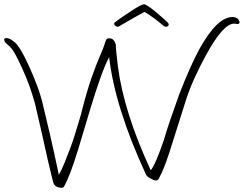

<svg xmlns="http://www.w3.org/2000/svg" viewBox="-115 -814 1147 903"><path d="M174.9 69Q146.9 69 137.3 49Q133 39 109.2 -64Q100.1 -108 84.9 -173.5Q69.8 -239 49.5 -327Q38.3 -367 23.6 -409Q8.9 -451 -12.8 -497Q-31.2 -538 -45.5 -563Q-59.8 -588 -75.8 -601Q-90.5 -613 -92.9 -619Q-100.6 -635 -84.6 -635Q-67.6 -635 -43.5 -613Q-32.5 -604 -16.2 -577Q0 -550 20.4 -505Q42.5 -457 59.5 -411.5Q76.5 -366 86.7 -322Q100.4 -267 119.4 -184.5Q138.4 -102 161.8 8Q174.8 -14 187.8 -46.5Q200.8 -79 214.2 -114Q227.6 -149 237.5 -182Q247.4 -215 254.8 -239Q262.3 -263 265 -273Q291.5 -379 314.6 -445.5Q337.8 -512 354.9 -550.5Q372 -589 378.2 -610Q380.3 -618 384 -626Q387.6 -634 398.6 -634Q417.6 -634 426.2 -614Q430.1 -606 430 -600Q429.8 -594 430.4 -583Q433.5 -552 439.8 -499Q468.2 -285 594 -13Q606.3 -29 621.9 -65.5Q637.4 -102 656.5 -158Q667 -195 685.1 -248.5Q703.3 -302 728.9 -373Q757.8 -447 781.7 -499.5Q805.5 -552 823.2 -584Q906.5 -734 978.5 -734Q1001.5 -734 1009.7 -716Q1013.5 -708 1010.3 -704.5Q1007.1 -701 1002.1 -701Q998.1 -701 994.4 -702Q990.7 -703 986.7 -703Q933.7 -703 851.8 -551Q825.1 -502 801.5 -450.5Q777.9 -399 762 -351Q742.8 -291 723.5 -229.5Q704.2 -168 681.6 -97Q665.1 -47 654.2 -21Q643.2 5 637.5 15Q633.5 24 629.3 29.5Q625.1 35 620.1 35Q610.1 35 592.9 25.5Q575.7 16 571.6 7Q425.9 -308 398.2 -545Q378.7 -508 357.2 -447.5Q335.6 -387 310 -303Q290.5 -236 275.3 -187Q260.1 -138 251.3 -107Q231.8 -44 216.2 -3.5Q200.5 37 190.7 55Q187.3 62 184.6 65.5Q181.9 69 174.9 69ZM438.1 -688Q434.1 -688 428.6 -692Q423.2 -696 422.3 -700Q421.1 -705 424.4 -708Q426 -710 438.4 -719Q450.8 -728 469.4 -740.5Q488.1 -753 507.2 -765.5Q526.3 -778 541.4 -786Q556.6 -794 562.6 -794Q568.6 -794 584.6 -783Q600.7 -772 619.2 -756.5Q637.8 -741 653.6 -727Q669.3 -713 675.9 -706Q677.4 -704 678.3 -700Q679.4 -695 675.3 -691.5Q671.1 -688 666.1 -688Q659.1 -688 652.7 -694Q631.5 -712 606.9 -730Q582.2 -748 564.9 -758Q551.5 -751 532.4 -740.5Q513.4 -730 494 -718.5Q474.7 -707 460 -699Q445.4 -691 442.8 -689Q441.1 -688 438.1 -688Z"/></svg>

Font: Oooh Baby
Style: Normal
Weight: 400
Designer: Robert E. Leuschke
Foundry: Robert E. Leuschke
Version: Version 1.011; ttfautohint (v1.8.3)